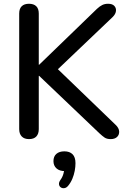

<svg xmlns="http://www.w3.org/2000/svg" viewBox="-20 -732 683 1020"><path d="M134 7Q109 7 95.5 -7Q82 -21 82 -46V-660Q82 -686 95.5 -699Q109 -712 134 -712Q159 -712 172.5 -699Q186 -686 186 -660V-388H188L495 -685Q510 -699 523.5 -705.5Q537 -712 554 -712Q577 -712 587.5 -700.5Q598 -689 596 -673Q594 -657 579 -642L260 -338L262 -389L594 -69Q612 -52 613 -34Q614 -16 602 -4.5Q590 7 568 7Q548 7 536 -1Q524 -9 508 -24L188 -329H186V-46Q186 -21 173 -7Q160 7 134 7ZM342 255Q333 266 322 267.5Q311 269 303 263.5Q295 258 293.5 247.5Q292 237 301 224Q312 209 317 191Q322 173 322 159L325 177Q296 177 280 162.5Q264 148 264 124Q264 99 279.5 85.5Q295 72 322 72Q350 72 365.5 87.5Q381 103 381 135Q381 154 377 175.5Q373 197 364.5 217.5Q356 238 342 255Z"/></svg>

Font: Nunito ExtraLight SemiBold
Style: Regular
Weight: 600
Version: Version 3.602